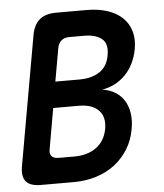

<svg xmlns="http://www.w3.org/2000/svg" viewBox="-52 -776 705 823"><g transform="rotate(-5 300.0 -365.0)"><path d="M220 -730H350Q402 -730 441 -717Q480 -704 505 -680Q530 -656 540 -621.5Q550 -587 542 -544Q536 -512 522.5 -484.5Q509 -457 488.5 -436Q468 -415 442.5 -402Q417 -389 388 -384Q419 -380 443 -365.5Q467 -351 481.5 -328Q496 -305 501 -273.5Q506 -242 499 -205Q491 -158 468 -120.5Q445 -83 410.5 -56Q376 -29 330.5 -14.5Q285 0 233 0H91Q45 0 27 -21.5Q9 -43 17 -88L115 -642Q123 -687 148.5 -708.5Q174 -730 220 -730ZM172 -324 142 -153Q137 -131 146 -120Q155 -109 178 -109H244Q301 -109 338.5 -136Q376 -163 386 -215Q395 -267 367 -295.5Q339 -324 282 -324ZM191 -436H296Q347 -436 381.5 -458.5Q416 -481 424 -529Q433 -578 407 -599.5Q381 -621 330 -621H268Q246 -621 233 -610Q220 -599 216 -577Z"/></g></svg>

Font: Maple Mono NL SemiBold
Style: Italic
Weight: 600
Italic angle: -10°
Monospace: yes
Designer: subframe7536
Version: Version 7.000